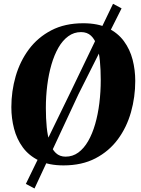

<svg xmlns="http://www.w3.org/2000/svg" viewBox="-20 -878 760 1032"><path d="M321.5 11Q243 11 189 -15.2Q135 -41.5 102.5 -86Q70 -130.5 55.5 -186.5Q41 -242.5 41 -302Q41 -387.5 64.2 -468Q87.5 -548.5 135.2 -612.8Q183 -677 255.8 -715Q328.5 -753 427.5 -753Q506 -753 559.8 -727Q613.5 -701 646 -656.8Q678.5 -612.5 692.8 -557.2Q707 -502 707 -443Q707 -356.5 684 -275Q661 -193.5 613.5 -129.2Q566 -65 493.2 -27Q420.5 11 321.5 11ZM332.5 -36Q370.5 -36 400.8 -58Q431 -80 453.8 -119.5Q476.5 -159 491.5 -211Q506.5 -263 514 -323.5Q521.5 -384 521.5 -448Q521.5 -503 517 -550Q512.5 -597 501.2 -631.8Q490 -666.5 469.2 -686Q448.5 -705.5 415.5 -705.5Q377.5 -705.5 347 -683.2Q316.5 -661 294 -621.8Q271.5 -582.5 256.5 -530.8Q241.5 -479 234 -419.5Q226.5 -360 226.5 -297.5Q226.5 -241.5 231.2 -193.8Q236 -146 247.8 -110.5Q259.5 -75 280.2 -55.5Q301 -36 332.5 -36ZM119 110.5 364 -393 587.5 -857.5 633.5 -833 401.5 -371 165.5 135Z"/></svg>

Font: Merriweather 72pt Black
Style: Italic
Weight: 900
Italic angle: -7.8°
Version: Version 2.101